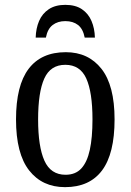

<svg xmlns="http://www.w3.org/2000/svg" viewBox="-20 -761 538 791"><path d="M248 10Q154 10 100 -59Q46 -128 46 -269Q46 -409 98 -477.5Q150 -546 251 -546Q344 -546 398 -477.5Q452 -409 452 -269Q452 -128 400.5 -59Q349 10 248 10ZM250 -41Q291 -41 315 -67Q339 -93 350 -143.5Q361 -194 361 -269Q361 -381 335.5 -437.5Q310 -494 249 -494Q188 -494 162.5 -437.5Q137 -381 137 -269Q137 -157 163 -99Q189 -41 250 -41ZM127 -606Q128 -644 141 -674.5Q154 -705 181 -723Q208 -741 249 -741Q291 -741 317.5 -723Q344 -705 357 -674.5Q370 -644 371 -606H329Q322 -642 301.5 -658Q281 -674 249 -674Q218 -674 197 -658Q176 -642 169 -606Z"/></svg>

Font: Noto Serif Condensed
Style: Regular
Weight: 400
Width: 3
Designer: Monotype Design Team
Foundry: Monotype Imaging Inc.
Version: Version 2.015